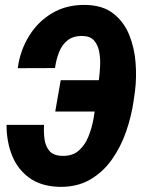

<svg xmlns="http://www.w3.org/2000/svg" viewBox="-20 -741 582 772"><path d="M470.2 -418.5 448.2 -292.5H202.1L224.1 -418.5ZM6.3 -238.8H157.2Q155.3 -210.4 158.9 -182.1Q162.6 -153.8 178.2 -134.8Q193.8 -115.7 228.5 -114.3Q270.5 -112.8 295.9 -134.8Q321.3 -156.7 335.4 -191.7Q349.6 -226.6 356.2 -264.9Q362.8 -303.2 366.7 -333.5L372.1 -377Q374 -394 377.7 -420.9Q381.3 -447.8 382.6 -477.5Q383.8 -507.3 378.7 -533.9Q373.5 -560.5 358.4 -577.9Q343.3 -595.2 314.5 -596.2Q275.4 -597.7 252.2 -579.3Q229 -561 217.3 -530.8Q205.6 -500.5 201.2 -467.3L51.3 -466.8Q61 -538.6 97.2 -596.9Q133.3 -655.3 191.2 -689Q249 -722.7 324.7 -721.2Q393.6 -719.7 435.8 -686.5Q478 -653.3 499.3 -601.3Q520.5 -549.3 525.1 -489.7Q529.8 -430.2 522.9 -375.5L517.1 -334Q508.3 -273.4 487.1 -211.9Q465.8 -150.4 429.9 -99.6Q394 -48.8 341.8 -18.6Q289.6 11.7 218.3 10.3Q145.5 8.3 98.4 -25.6Q51.3 -59.6 28.8 -115.2Q6.3 -170.9 6.3 -238.8Z"/></svg>

Font: Roboto Condensed ExtraBold
Style: Italic
Weight: 800
Italic angle: -12°
Designer: Christian Robertson
Foundry: Google
Version: Version 3.008; 2023